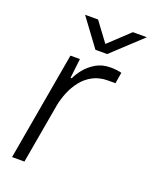

<svg xmlns="http://www.w3.org/2000/svg" viewBox="-137 -800 695 876"><g transform="rotate(20 211.0 -362.0)"><path d="M31 0 123 -526H169L158 -431H164Q173 -452 192.5 -476.5Q212 -501 242.5 -519.5Q273 -538 315 -538Q331 -538 345.5 -536Q360 -534 368 -532L359 -478H323Q282 -478 250.5 -461.5Q219 -445 197 -417Q175 -389 161.5 -356Q148 -323 142 -291L91 0ZM422 -724 278 -590H221L122 -724H185L266 -615H238L354 -724Z"/></g></svg>

Font: Archivo SemiExpanded ExtraLight
Style: Italic
Weight: 250
Width: 6
Italic angle: -10°
Designer: Hector Gatti
Foundry: Omnibus-Type
Version: Version 2.001